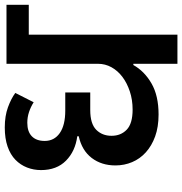

<svg xmlns="http://www.w3.org/2000/svg" viewBox="-0 -744 745 784"><g transform="rotate(-90 372.0 -352.5)"><path d="M503 -180H498Q473 -135 423 -106Q373 -77 296 -77Q245 -77 206.5 -91Q168 -105 141.5 -129Q115 -153 101.5 -185Q88 -217 88 -253Q88 -310 118.5 -350Q149 -390 207 -403V-409Q146 -417 107.5 -455Q69 -493 69 -557Q69 -587 79.5 -614Q90 -641 111 -661.5Q132 -682 165 -693.5Q198 -705 243 -705Q290 -705 325.5 -692Q361 -679 384 -662L346 -587Q327 -599 306 -606Q285 -613 262 -613Q226 -613 207 -594.5Q188 -576 188 -542Q188 -503 220 -480.5Q252 -458 312 -458H386V-356H314Q258 -356 233.5 -331.5Q209 -307 209 -269Q209 -231 234 -207Q259 -183 316 -183Q356 -183 390.5 -194.5Q425 -206 450 -225Q475 -244 489 -269.5Q503 -295 503 -324V-698H744V-607H622V0H503Z"/></g></svg>

Font: IBM Plex Sans Devanagari SemiBold
Style: Regular
Weight: 600
Designer: Mike Abbink, Paul van der Laan, Pieter van Rosmalen, Erin McLaughlin
Foundry: Bold Monday
Version: Version 1.1